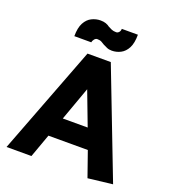

<svg xmlns="http://www.w3.org/2000/svg" viewBox="-159 -1006 1003 1131"><g transform="rotate(20 342.5 -440.0)"><path d="M420 -271H264L340 -482ZM270 -680 10 0H166L219 -147H466L521 10L675 -8L416 -680ZM410 -886Q410 -873 402.5 -864.5Q395 -856 385 -856Q368 -856 356.5 -861Q345 -866 334 -872Q324 -880 310 -885Q296 -890 276 -890Q248 -890 221.5 -877Q195 -864 178.5 -833.5Q162 -803 162 -750H268Q269 -759 277 -769.5Q285 -780 296 -780Q312 -780 323 -774Q334 -768 343 -762Q354 -757 366.5 -751Q379 -745 398 -745Q427 -745 453 -758.5Q479 -772 495 -802.5Q511 -833 511 -886Z"/></g></svg>

Font: Catamaran ExtraBold
Style: Regular
Weight: 800
Designer: Pria Ravichandran
Version: Version 2.000